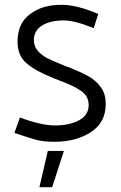

<svg xmlns="http://www.w3.org/2000/svg" viewBox="-20 -582 502 799"><path d="M40 0ZM349 -145Q349 -182 317 -204Q285 -226 225 -248L202 -257Q127 -287 90 -319Q53 -351 53 -408Q53 -483 102 -521Q131 -543 163 -552.5Q195 -562 238 -562Q299 -562 389 -524L370 -465Q290 -497 246 -497Q188 -497 154.5 -475.5Q121 -454 121 -415Q121 -388 138.5 -369Q156 -350 177.5 -339.5Q199 -329 238 -313Q254 -306 267 -302Q319 -281 348.5 -264.5Q378 -248 399 -220Q420 -192 420 -149Q420 -72 358 -32Q296 8 207 8Q161 8 131 0Q101 -8 40 -29L63 -93Q151 -60 209 -60Q269 -60 309 -81.5Q349 -103 349 -145ZM197 197H144L179 46H246Z"/></svg>

Font: Cambay Devanagari
Style: Regular
Weight: 400
Designer: Pooja Saxena
Foundry: Pooja Saxena
Version: Version 1.180;PS 001.180;hotconv 1.0.70;makeotf.lib2.5.58329